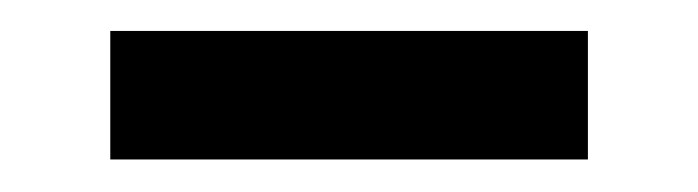

<svg xmlns="http://www.w3.org/2000/svg" viewBox="-20 -664 440 121"><path d="M49.5 -563.5V-644.5H350.5V-563.5Z"/></svg>

Font: Anek Telugu SemiBold
Style: Regular
Weight: 600
Designer: Omkar Bhoir (Telugu), Yesha Goshar (Latin)
Foundry: Ek Type
Version: Version 1.003